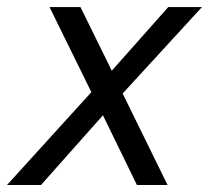

<svg xmlns="http://www.w3.org/2000/svg" viewBox="-61 -531 600 551"><path d="M291 -262.7 419.9 0H332L234.4 -200.2L56.6 0H-41L201.2 -266.6L81.1 -510.7H169.9L259.8 -328.1L421.9 -510.7H518.6Z"/></svg>

Font: Dinish Expanded
Style: Italic
Weight: 400
Width: 7
Italic angle: -12°
Designer: Charles Nix
Foundry: Playbeing
Version: Version 2.005; ttfautohint (v1.8.3)